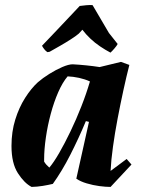

<svg xmlns="http://www.w3.org/2000/svg" viewBox="-20 -725 564 757"><path d="M104.6 12Q75.9 -2.8 50.6 -42.1Q25.3 -81.3 25.3 -149.5Q25.3 -206 40.3 -253.8Q55.2 -301.7 79.1 -339.2Q103 -376.7 129.2 -400.6Q148.4 -417.3 174.3 -433.5Q200.2 -449.7 225.4 -460.6Q250.7 -471.5 266.4 -471.5Q292.9 -470.1 319.9 -467.3Q346.9 -464.6 372.8 -460.6L456.9 -481L490 -469Q478.3 -423.3 466.4 -368.6Q454.5 -313.9 443.6 -256.8Q432.7 -199.6 425.4 -146.4Q418 -93.2 416 -51.1L479.3 -98.2L498.4 -76.3L415.9 12Q397.3 12 371.8 8.7Q346.3 5.3 321.9 -2Q297.4 -9.2 280.9 -20.5L330.8 -244.5L318.6 -247.5Q304.8 -214.2 289.1 -180.4Q273.4 -146.5 257 -114.3Q240.6 -82 223.1 -53Q205.6 -24 188.3 0Q169.6 4.5 148 8Q126.4 11.5 104.6 12ZM174.5 -64.2Q191.8 -84.5 213.4 -121.9Q235 -159.3 257.8 -206.8Q280.7 -254.3 300.7 -305.4Q320.8 -356.5 334.6 -403.9Q314.9 -412.9 291.8 -418Q268.8 -423 246.6 -423.9Q226.4 -399.9 209.5 -361.3Q192.6 -322.7 180.2 -276.5Q167.7 -230.2 160.9 -183.1Q154 -136 154 -96.4Q154 -94.3 154 -92.3Q154 -90.3 154 -87.8Q157.6 -81.5 163.2 -75.2Q168.9 -68.9 174.5 -64.2ZM175.9 -521 167.1 -519.4Q160.6 -523.2 154.3 -531.3Q148.1 -539.3 145.7 -544.7Q168.3 -568.4 193.6 -594.9Q218.9 -621.5 244.7 -648.9Q270.5 -676.2 294.3 -701.5Q303.9 -703.1 320.1 -704.4Q336.4 -705.8 345 -704.8L409.5 -595L443.9 -551.6Q440.6 -544.8 431.5 -534.3Q422.5 -523.8 415.6 -517.5Q395.5 -528.1 374.8 -542Q354.1 -555.8 336.4 -572.7Q318.6 -589.5 304.8 -607.8L290.3 -592.2Q278.5 -582.2 259 -569.8Q239.6 -557.3 217.9 -544.9Q196.2 -532.5 175.9 -521Z"/></svg>

Font: Labrada
Style: Italic
Weight: 400
Italic angle: -7°
Designer: Mercedes Jáuregui
Foundry: Omnibus-Type Team
Version: Version 1.000